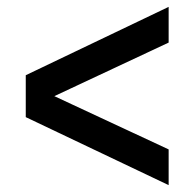

<svg xmlns="http://www.w3.org/2000/svg" viewBox="-20 -537 566 559"><path d="M471 2 55 -196V-318L471 -517V-413L89 -234V-280L471 -102Z"/></svg>

Font: Teachers SemiBold
Style: Regular
Weight: 600
Version: Version 1.001